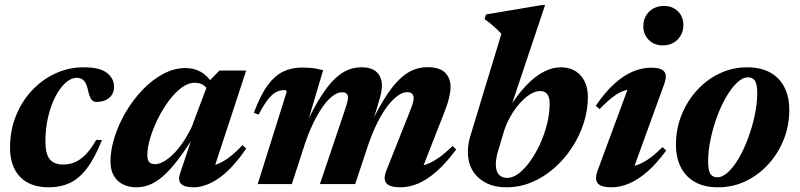

<svg xmlns="http://www.w3.org/2000/svg" viewBox="-20 -744 3233 776"><path d="M291 -429.5Q267 -429.5 244.2 -408.8Q221.5 -388 203.2 -352.2Q185 -316.5 174.2 -270Q163.5 -223.5 163.5 -172.5Q163.5 -122.5 180.8 -100.8Q198 -79 236 -79Q260.5 -79 282.5 -88.2Q304.5 -97.5 325.8 -119Q347 -140.5 369 -178.5L392 -178Q362.5 -104 330.5 -62.5Q298.5 -21 261.2 -4Q224 13 178 13Q100.5 13 60.5 -29.8Q20.5 -72.5 20.5 -147.5Q20.5 -215.5 43.8 -274.2Q67 -333 108.2 -377.5Q149.5 -422 203.5 -447Q257.5 -472 318.5 -472Q384 -472 412.5 -449.2Q441 -426.5 441 -393.5Q441 -365 421.2 -348.5Q401.5 -332 370 -332Q357 -331.5 349 -342.8Q341 -354 335.5 -380Q330 -406.5 319 -418Q308 -429.5 291 -429.5Z M707.5 -42 764.5 -213 776 -212.5Q733.5 -143 699.8 -99Q666 -55 637.2 -30.5Q608.5 -6 582.8 3.5Q557 13 531 13Q500.5 13 476.8 1Q453 -11 439.8 -34.2Q426.5 -57.5 426.5 -91Q426.5 -137.5 443 -189.8Q459.5 -242 488.5 -291.2Q517.5 -340.5 556 -380.8Q594.5 -421 639 -445Q683.5 -469 730 -469Q764.5 -469 792.2 -453.2Q820 -437.5 843 -401L824.5 -372Q817.5 -389 803.2 -399.2Q789 -409.5 767 -409.5Q740 -409.5 713 -389Q686 -368.5 661.2 -335Q636.5 -301.5 617.2 -262.2Q598 -223 586.8 -185Q575.5 -147 575.5 -118Q575.5 -97 583 -88.8Q590.5 -80.5 607.5 -80.5Q621 -80.5 638.5 -89.5Q656 -98.5 676 -117Q696 -135.5 716.2 -164.2Q736.5 -193 755 -231.5L824 -415L867 -459H975L838 -41.5L820.5 -72Q841 -73.5 862.8 -82.5Q884.5 -91.5 908.8 -110Q933 -128.5 960 -157.5L975 -143.5Q918.5 -61 864.8 -24Q811 13 762 13Q726 13 712.2 -0.8Q698.5 -14.5 707.5 -42Z M1677.5 -39 1652 -71.5Q1674.5 -70.5 1697.8 -77.8Q1721 -85 1748.5 -103.2Q1776 -121.5 1809 -154L1824 -140Q1783 -85 1744.5 -51.2Q1706 -17.5 1670 -2.2Q1634 13 1599 13Q1555.5 13 1541.8 -3.2Q1528 -19.5 1541 -53.5L1633.5 -286Q1644 -312.5 1648 -325.2Q1652 -338 1652 -347Q1652 -358.5 1645.5 -365Q1639 -371.5 1625 -371.5Q1608.5 -371.5 1588.5 -357.8Q1568.5 -344 1547.5 -317Q1526.5 -290 1506.2 -250Q1486 -210 1468 -158L1415.5 0H1273L1372 -293.5Q1377.5 -310.5 1380.8 -321.2Q1384 -332 1385.2 -338.8Q1386.5 -345.5 1386.5 -350Q1386.5 -361 1380.2 -366Q1374 -371 1361.5 -371Q1344.5 -371 1325 -356.5Q1305.5 -342 1285.2 -313.8Q1265 -285.5 1245.5 -245.2Q1226 -205 1209.5 -154L1159.5 0H1021.5L1138 -370.5Q1138.5 -375 1136.5 -377.5Q1134.5 -380 1130 -380Q1113.5 -380 1097.8 -372.8Q1082 -365.5 1064.8 -344.2Q1047.5 -323 1025 -280.5L1006 -288Q1032 -358.5 1061.2 -398.5Q1090.5 -438.5 1124.8 -454.8Q1159 -471 1199.5 -471Q1216.5 -471 1230 -470Q1243.5 -469 1256.8 -466.8Q1270 -464.5 1286 -460.5L1217 -228L1213 -234Q1246.5 -306 1276 -352.5Q1305.5 -399 1332.8 -425Q1360 -451 1386.5 -461.5Q1413 -472 1440 -472Q1483 -472 1503.2 -452Q1523.5 -432 1523.5 -398.5Q1523.5 -384.5 1520 -367Q1516.5 -349.5 1508 -323.5L1477.5 -220.5H1468Q1502.5 -295 1533 -344Q1563.5 -393 1592 -421Q1620.5 -449 1648.8 -460.8Q1677 -472.5 1707 -472.5Q1757.5 -472.5 1779.2 -450Q1801 -427.5 1801 -393.5Q1801 -375 1795.5 -350.8Q1790 -326.5 1776 -290.5Z M1994.5 -138.5Q1989 -121.5 1986.5 -106.5Q1984 -91.5 1984 -79.5Q1984 -52 1996 -38.5Q2008 -25 2030 -25Q2053 -25 2076.8 -43.2Q2100.5 -61.5 2122.8 -92.5Q2145 -123.5 2162.8 -162.2Q2180.5 -201 2191 -243Q2201.5 -285 2201.5 -325Q2201.5 -350.5 2192 -363.2Q2182.5 -376 2162.5 -376Q2147.5 -376 2131 -367.5Q2114.5 -359 2098 -344Q2081.5 -329 2066.5 -309.2Q2051.5 -289.5 2039.5 -267.2Q2027.5 -245 2019.5 -222ZM2006.5 -607.5Q1997 -617.5 1986.8 -627.2Q1976.5 -637 1964.8 -646.8Q1953 -656.5 1938.5 -666.5L1944 -685.5L2169.5 -723.5H2183L2038.5 -292L2030 -295.5Q2069 -359 2106 -397.8Q2143 -436.5 2178.2 -454.2Q2213.5 -472 2245 -472Q2297.5 -472 2326.8 -439Q2356 -406 2356 -351.5Q2356 -299 2339.2 -246.8Q2322.5 -194.5 2292 -147.8Q2261.5 -101 2220.2 -64.8Q2179 -28.5 2130 -7.8Q2081 13 2027 13Q1956 13 1913.5 -26Q1871 -65 1871 -130Q1871 -145 1873.5 -161.8Q1876 -178.5 1881.5 -196Z M2395.5 -55 2528 -413.5 2554 -384Q2528.5 -385.5 2505.8 -378.5Q2483 -371.5 2458.5 -353.2Q2434 -335 2403.5 -303L2388 -316.5Q2426.5 -373 2464.5 -406.8Q2502.5 -440.5 2539.2 -455.5Q2576 -470.5 2611 -470.5Q2652 -470.5 2664.5 -454.8Q2677 -439 2665 -405.5L2532 -39L2500.5 -70Q2524 -68.5 2547.5 -74.8Q2571 -81 2598 -99Q2625 -117 2657.5 -149.5L2672.5 -135.5Q2633.5 -82.5 2595.8 -49.8Q2558 -17 2522 -2Q2486 13 2451.5 13Q2409 13 2395.8 -3.2Q2382.5 -19.5 2395.5 -55ZM2580 -638.5Q2580 -662 2590.8 -680.5Q2601.5 -699 2620.5 -709.5Q2639.5 -720 2663.5 -720Q2698 -720 2720 -698.2Q2742 -676.5 2742 -642.5Q2742 -619 2731.2 -600.5Q2720.5 -582 2701.8 -571.2Q2683 -560.5 2658.5 -560.5Q2624 -560.5 2602 -582.8Q2580 -605 2580 -638.5Z M2999.5 -472Q3055 -472 3093 -450.8Q3131 -429.5 3150.5 -391Q3170 -352.5 3170 -299.5Q3170 -236 3147.5 -179.8Q3125 -123.5 3085.2 -80Q3045.5 -36.5 2993.8 -11.8Q2942 13 2882.5 13Q2827 13 2789 -8.2Q2751 -29.5 2731.5 -68.2Q2712 -107 2712 -159.5Q2712 -223 2734.5 -279.2Q2757 -335.5 2796.8 -379Q2836.5 -422.5 2888.5 -447.2Q2940.5 -472 2999.5 -472ZM2879 -27.5Q2900.5 -27.5 2923.2 -48.8Q2946 -70 2966.8 -106Q2987.5 -142 3004 -186.8Q3020.5 -231.5 3030.5 -278.5Q3040.5 -325.5 3040.5 -369Q3040.5 -403.5 3031.2 -417.5Q3022 -431.5 3003 -431.5Q2982 -431.5 2959.2 -410.2Q2936.5 -389 2915.5 -353Q2894.5 -317 2878 -272.2Q2861.5 -227.5 2851.8 -180.5Q2842 -133.5 2842 -90Q2842 -55.5 2851 -41.5Q2860 -27.5 2879 -27.5Z"/></svg>

Font: Newsreader 36pt
Style: Bold Italic
Weight: 700
Italic angle: -17°
Designer: Hugues Gentile
Foundry: Production Type
Version: Version 1.003